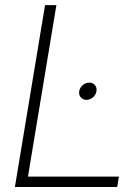

<svg xmlns="http://www.w3.org/2000/svg" viewBox="-20 -748 551 768"><path d="M39.6 0 160.2 -727.5H205.6L91.8 -41.5H455.6L448.7 0ZM325.7 -348.6Q311.5 -348.6 303 -358.9Q294.4 -369.1 296.9 -383.3Q299.3 -397.5 311 -407.5Q322.8 -417.5 336.9 -417.5Q351.6 -417.5 359.9 -407.5Q368.2 -397.5 365.7 -382.8Q363.8 -368.7 351.8 -358.6Q339.8 -348.6 325.7 -348.6Z"/></svg>

Font: Inter 28pt ExtraLight
Style: Italic
Weight: 250
Italic angle: -9.3988°
Designer: Rasmus Andersson
Foundry: rsms
Version: Version 4.001;git-66647c0bb